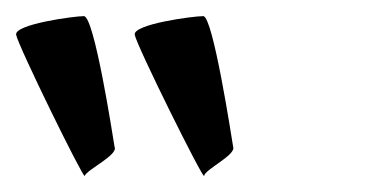

<svg xmlns="http://www.w3.org/2000/svg" viewBox="-96 -800 461 238"><path d="M-76 -757C-74 -744 8 -577 9 -582C12 -590 51 -608 46 -618C44 -630 21 -780 8 -780C-4 -780 -78 -770 -76 -757ZM71 -757C73 -744 156 -577 157 -582C158 -590 197 -608 193 -618C191 -630 168 -780 156 -780C143 -780 69 -770 71 -757Z"/></svg>

Font: Ampere
Style: RevIta
Weight: 400
Version: Version 1